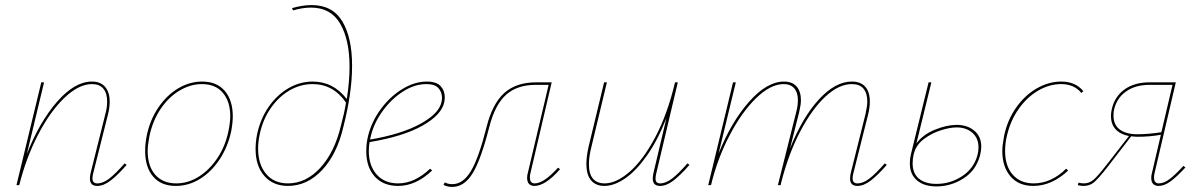

<svg xmlns="http://www.w3.org/2000/svg" viewBox="-20 -731 4731 758"><path d="M480 -80Q444 -39 416.5 -18Q389 3 364 3Q335 3 335 -26Q335 -36 338 -49L396 -281Q403 -306 403 -330Q403 -363 388 -381Q373 -399 343 -399Q291 -399 234.5 -345Q178 -291 130.5 -199.5Q83 -108 56 0H45L143 -406H154L86 -123Q136 -250 205.5 -329.5Q275 -409 343 -409Q377 -409 395 -388Q413 -367 413 -330Q413 -305 406 -278L348 -47Q345 -35 345 -27Q345 -7 364 -7Q387 -7 412 -26.5Q437 -46 472 -86Z M553 -135Q553 -163 559 -194Q572 -258 605.5 -307Q639 -356 684 -382.5Q729 -409 778 -409Q836 -409 867.5 -372Q899 -335 899 -272Q899 -246 893 -214Q880 -152 847.5 -102.5Q815 -53 770 -25Q725 3 674 3Q616 3 584.5 -34Q553 -71 553 -135ZM882 -214Q889 -249 889 -272Q889 -330 860 -364.5Q831 -399 777 -399Q732 -399 689 -373.5Q646 -348 614.5 -301.5Q583 -255 570 -194Q563 -157 563 -135Q563 -75 593 -41Q623 -7 676 -7Q723 -7 765.5 -34Q808 -61 839 -108Q870 -155 882 -214Z M1370 -472Q1370 -365 1336 -232Q1311 -123 1252 -60Q1193 3 1117 3Q1058 3 1023.5 -36.5Q989 -76 989 -143Q989 -171 995 -201Q1008 -262 1040.5 -309Q1073 -356 1118.5 -382.5Q1164 -409 1214 -409Q1296 -409 1349 -340Q1360 -409 1360 -467Q1360 -574 1323 -637.5Q1286 -701 1208 -701Q1175 -701 1137 -690L1133 -699Q1175 -711 1210 -711Q1293 -711 1331.5 -646.5Q1370 -582 1370 -472ZM1346 -326Q1296 -399 1214 -399Q1166 -399 1123 -374Q1080 -349 1048.5 -303.5Q1017 -258 1005 -199Q999 -171 999 -144Q999 -82 1030.5 -44.5Q1062 -7 1117 -7Q1188 -7 1244.5 -68.5Q1301 -130 1326 -235Q1339 -283 1346 -326Z M1736 -346Q1736 -340 1734 -328Q1724 -278 1648 -235Q1572 -192 1439 -170Q1436 -152 1436 -135Q1436 -77 1467 -42Q1498 -7 1552 -7Q1617 -7 1678 -65L1686 -58Q1622 3 1552 3Q1493 3 1459.5 -34Q1426 -71 1426 -134Q1426 -165 1433 -194Q1447 -251 1483.5 -300.5Q1520 -350 1568.5 -379.5Q1617 -409 1665 -409Q1703 -409 1719.5 -391Q1736 -373 1736 -346ZM1725 -345Q1725 -367 1711 -383Q1697 -399 1663 -399Q1617 -399 1571.5 -370Q1526 -341 1491.5 -294Q1457 -247 1444 -194L1441 -180Q1564 -201 1638.5 -241.5Q1713 -282 1723 -328Q1725 -338 1725 -345Z M2191 -63Q2133 3 2090 3Q2076 3 2068.5 -5Q2061 -13 2061 -29Q2061 -39 2064 -49L2146 -396H2095Q2021 -396 1977.5 -356.5Q1934 -317 1912 -231Q1879 -101 1846 -47Q1813 7 1765 7Q1746 7 1731 -1L1736 -11Q1748 -4 1766 -4Q1808 -4 1839 -55.5Q1870 -107 1901 -230Q1924 -322 1971 -364Q2018 -406 2097 -406H2158L2074 -47Q2072 -40 2072 -30Q2072 -7 2091 -7Q2127 -7 2183 -69Z M2702 -80Q2666 -39 2638.5 -18Q2611 3 2586 3Q2557 3 2557 -26Q2557 -36 2560 -49L2611 -265Q2577 -178 2534.5 -117.5Q2492 -57 2448.5 -27Q2405 3 2366 3Q2332 3 2313.5 -19Q2295 -41 2295 -84Q2295 -114 2304 -153L2365 -406H2376L2315 -152Q2305 -113 2305 -83Q2305 -44 2321 -25.5Q2337 -7 2367 -7Q2413 -7 2466 -53Q2519 -99 2567 -189.5Q2615 -280 2645 -406H2656L2571 -47Q2568 -35 2568 -26Q2568 -7 2586 -7Q2609 -7 2634 -26.5Q2659 -46 2694 -86Z M3481 -80Q3445 -39 3417.5 -18Q3390 3 3365 3Q3336 3 3336 -26Q3336 -36 3339 -49L3397 -281Q3404 -313 3404 -330Q3404 -363 3389 -381Q3374 -399 3343 -399Q3292 -399 3239 -350Q3186 -301 3139.5 -212.5Q3093 -124 3064 -10L3062 0H3051L3123 -287Q3130 -312 3130 -336Q3130 -366 3115.5 -382.5Q3101 -399 3074 -399Q3022 -399 2965 -343.5Q2908 -288 2860 -196Q2812 -104 2787 0H2776L2874 -406H2885L2817 -125Q2867 -250 2937.5 -329.5Q3008 -409 3075 -409Q3108 -409 3125 -389.5Q3142 -370 3142 -335Q3142 -318 3135 -288L3099 -145Q3148 -268 3213 -338.5Q3278 -409 3343 -409Q3378 -409 3396 -388.5Q3414 -368 3414 -330Q3414 -305 3407 -278L3349 -47Q3346 -35 3346 -27Q3346 -7 3365 -7Q3388 -7 3413 -26.5Q3438 -46 3473 -86Z M3854 -152Q3854 -137 3849 -117Q3833 -58 3783.5 -26.5Q3734 5 3677 5Q3628 5 3600 -19Q3572 -43 3572 -86Q3572 -104 3576 -121L3646 -406H3657L3598 -165Q3624 -200 3671 -219Q3718 -238 3757 -238Q3799 -238 3826.5 -215Q3854 -192 3854 -152ZM3843 -149Q3843 -186 3818.5 -207Q3794 -228 3757 -228Q3730 -228 3694 -216.5Q3658 -205 3628 -182.5Q3598 -160 3589 -128L3587 -121Q3583 -104 3583 -86Q3583 -46 3608 -25.5Q3633 -5 3677 -5Q3732 -5 3778.5 -35.5Q3825 -66 3839 -119Q3843 -134 3843 -149Z M4169 -399Q4123 -399 4079 -373.5Q4035 -348 4002 -301.5Q3969 -255 3955 -194Q3948 -165 3948 -135Q3948 -76 3978 -41.5Q4008 -7 4061 -7Q4096 -7 4128.5 -22Q4161 -37 4189 -65L4197 -58Q4167 -29 4132 -13Q4097 3 4059 3Q4002 3 3969.5 -34.5Q3937 -72 3937 -135Q3937 -157 3944 -194Q3957 -257 3991.5 -306Q4026 -355 4073 -382Q4120 -409 4170 -409Q4226 -409 4257 -371L4249 -364Q4221 -399 4169 -399Z M4660 -70Q4627 -34 4602 -15.5Q4577 3 4554 3Q4540 3 4532.5 -5Q4525 -13 4525 -29Q4525 -39 4528 -49L4563 -199Q4520 -191 4470 -191Q4462 -191 4446 -193L4368 -92Q4362 -85 4352 -71Q4318 -28 4300.5 -12.5Q4283 3 4258 3Q4246 3 4235 0L4238 -10Q4249 -7 4258 -7Q4281 -7 4298 -22Q4315 -37 4346 -77L4361 -96L4437 -194Q4404 -200 4385 -220Q4366 -240 4366 -273Q4366 -286 4369 -299Q4380 -349 4419 -377.5Q4458 -406 4519 -406H4622L4538 -47Q4536 -40 4536 -30Q4536 -7 4555 -7Q4575 -7 4597.5 -24Q4620 -41 4652 -76ZM4565 -209 4609 -396H4518Q4462 -396 4425 -369.5Q4388 -343 4378 -297Q4376 -289 4376 -274Q4376 -238 4401 -219.5Q4426 -201 4470 -201Q4514 -201 4565 -209Z"/></svg>

Font: Ysabeau Hairline
Style: Italic
Weight: 100
Italic angle: -12°
Designer: Christian Thalmann (Catharsis Fonts)
Version: Version 0.003